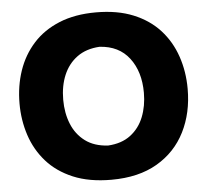

<svg xmlns="http://www.w3.org/2000/svg" viewBox="-57 -887 1035 962"><g transform="rotate(-5 461.0 -406.0)"><path d="M465.3 15.6Q353.5 15.6 272.9 -18.3Q192.4 -52.2 140.6 -110.8Q88.9 -169.4 64 -245.1Q39.1 -320.8 39.1 -404.3Q39.1 -492.7 65.2 -569.3Q91.3 -646 143.6 -703.9Q195.8 -761.7 274.9 -794.2Q354 -826.7 460 -826.7Q567.9 -826.7 647.7 -793.9Q727.5 -761.2 780 -703.4Q832.5 -645.5 858.6 -568.8Q884.8 -492.2 884.8 -404.8Q884.8 -284.2 836.9 -189Q789.1 -93.8 695.6 -39.1Q602.1 15.6 465.3 15.6ZM462.9 -156.7Q531.7 -160.6 576.4 -194.6Q621.1 -228.5 642.8 -283.2Q664.6 -337.9 664.6 -404.8Q664.6 -510.7 612.5 -579.1Q560.5 -647.5 462.9 -653.3Q395.5 -649.4 350.1 -616.2Q304.7 -583 281.7 -528.3Q258.8 -473.6 258.8 -404.8Q258.8 -337.4 281 -282.7Q303.2 -228 348.4 -194.3Q393.6 -160.6 462.9 -156.7Z"/></g></svg>

Font: Pinar-DS4-FD ExtraBold
Style: Regular
Weight: 800
Designer: Amin Abedi
Version: Version 3.000